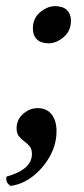

<svg xmlns="http://www.w3.org/2000/svg" viewBox="-39 -461 274 625"><path d="M-4 144Q-9 142 -14.5 135Q-20 128 -18 114Q65 91 65 40Q65 25 57.5 15.5Q50 6 40 -1Q30 -8 22.5 -17.5Q15 -27 15 -43Q15 -72 36.5 -90.5Q58 -109 83 -109Q114 -109 129.5 -88Q145 -67 145 -34Q145 8 124 46.5Q103 85 69 112Q35 139 -4 144ZM120 -320Q94 -320 81 -333Q68 -346 68 -368Q68 -402 92 -421.5Q116 -441 140 -441Q166 -441 179 -428Q192 -415 192 -394Q192 -360 168 -340Q144 -320 120 -320Z"/></svg>

Font: Petrona SemiBold
Style: Italic
Weight: 600
Italic angle: -9°
Designer: Ringo R. Seeber
Foundry: Ringo R. Seeber
Version: Version 2.001; ttfautohint (v1.8.3)